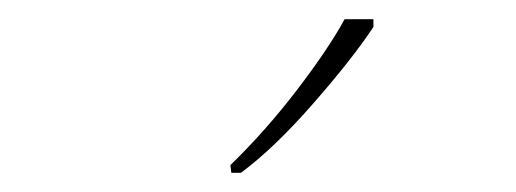

<svg xmlns="http://www.w3.org/2000/svg" viewBox="-20 -786 537 200"><path d="M221 -606H231Q266 -632 307 -679Q348 -726 369 -758V-766H339Q322 -735 289.5 -692.5Q257 -650 220 -614Z"/></svg>

Font: Noto Sans Display Condensed Thin
Style: Italic
Weight: 250
Width: 3
Italic angle: -12°
Designer: Monotype Design Team
Foundry: Monotype Imaging Inc.
Version: Version 1.900